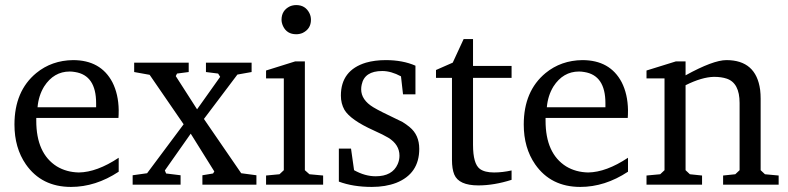

<svg xmlns="http://www.w3.org/2000/svg" viewBox="-20 -728 3107 757"><path d="M37 -237Q37 -369 123 -440Q184 -490 268 -491Q377 -491 423 -404Q447 -357 448 -294Q448 -274 447 -263H123V-252Q123 -123 204 -72Q242 -49 291 -48Q362 -49 448 -106V-51Q357 9 260 9Q144 9 82 -80Q37 -145 37 -237ZM128 -305H359V-321Q359 -431 276 -444Q265 -446 255 -446Q192 -446 154 -387Q132 -351 128 -305Z M503 0V-37L560 -45L704 -238L570 -433L509 -444V-481H724V-444L678 -438L673 -428L757 -297L848 -425L840 -438L792 -444V-481H972V-444L916 -434L784 -259L931 -45L991 -37V0H778V-37L820 -44L825 -52L732 -201L630 -56L635 -44L692 -37V0Z M1090 -650Q1090 -687 1123 -703Q1135 -708 1148 -708Q1184 -708 1200 -676Q1206 -664 1206 -650Q1206 -614 1173 -598Q1161 -593 1148 -593Q1111 -593 1096 -625Q1090 -638 1090 -650ZM1029 0V-36L1082 -41L1099 -57V-419H1029V-450L1144 -486H1182V-57L1200 -41L1254 -36V0Z M1316 -12V-142H1364L1376 -57Q1419 -33 1461 -33Q1527 -33 1548 -81Q1555 -97 1555 -114Q1555 -158 1511 -185Q1493 -196 1453 -214Q1362 -255 1338 -295Q1324 -320 1324 -351Q1324 -451 1423 -481Q1458 -491 1501 -491Q1568 -491 1618 -469V-356H1569L1561 -427Q1522 -448 1487 -448Q1417 -448 1406 -394Q1404 -385 1404 -376Q1404 -334 1452 -305Q1467 -296 1489 -285Q1562 -250 1567 -247Q1583 -237 1595 -227Q1633 -196 1633 -141Q1633 -43 1542 -7Q1500 9 1446 9Q1372 9 1316 -12Z M1699 -421V-452L1765 -481L1808 -574H1845V-468H1997V-421H1845V-157Q1845 -82 1872 -62Q1891 -48 1928 -48Q1961 -48 1997 -56V-19Q1928 3 1866 3Q1789 3 1771 -40Q1762 -62 1762 -98V-421Z M2045 -237Q2045 -369 2131 -440Q2192 -490 2276 -491Q2385 -491 2431 -404Q2455 -357 2456 -294Q2456 -274 2455 -263H2131V-252Q2131 -123 2212 -72Q2250 -49 2299 -48Q2370 -49 2456 -106V-51Q2365 9 2268 9Q2152 9 2090 -80Q2045 -145 2045 -237ZM2136 -305H2367V-321Q2367 -431 2284 -444Q2273 -446 2263 -446Q2200 -446 2162 -387Q2140 -351 2136 -305Z M2529 0V-36L2583 -41L2600 -57V-419H2529V-450L2645 -486H2683V-431Q2792 -491 2844 -491Q2961 -491 2977 -374Q2979 -357 2979 -339V-57L2996 -41L3050 -36V0H2831V-36L2879 -41L2896 -57V-322Q2896 -401 2845 -418Q2824 -425 2795 -425Q2747 -424 2683 -392V-57L2700 -41L2748 -36V0Z"/></svg>

Font: Khartiya
Style: Regular
Weight: 500
Version: Version 1.0.1